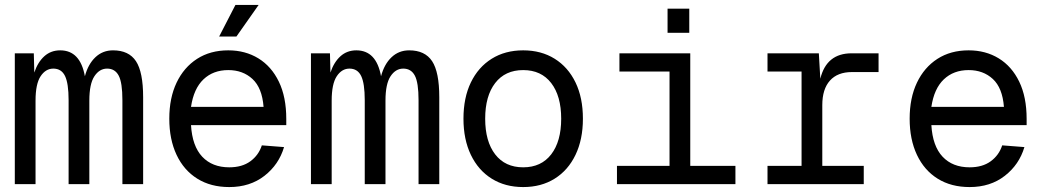

<svg xmlns="http://www.w3.org/2000/svg" viewBox="-20 -746 4240 778"><path d="M40 0V-530H117L119 -452Q133 -494 159.5 -518Q186 -542 224 -542Q305 -542 324 -437Q337 -486 366.5 -514Q396 -542 438 -542Q502 -542 531 -498Q560 -454 560 -352V0H476V-340Q476 -411 461 -439.5Q446 -468 414 -468Q383 -468 362.5 -437Q342 -406 342 -338V0H258V-340Q258 -408 243.5 -438Q229 -468 196 -468Q165 -468 144.5 -437Q124 -406 124 -338V0Z M909 12Q834 12 779.5 -22Q725 -56 695.5 -118.5Q666 -181 666 -265Q666 -349 695.5 -411Q725 -473 778.5 -507.5Q832 -542 905 -542Q974 -542 1027 -509.5Q1080 -477 1110 -415Q1140 -353 1140 -264V-239H754Q759 -154 799.5 -111Q840 -68 909 -68Q961 -68 994.5 -92.5Q1028 -117 1041 -157L1131 -150Q1110 -79 1051.5 -33.5Q993 12 909 12ZM754 -313H1048Q1042 -390 1003 -426Q964 -462 905 -462Q844 -462 804.5 -424.5Q765 -387 754 -313ZM868 -598 934 -726H1028L938 -598Z M1240 0V-530H1317L1319 -452Q1333 -494 1359.5 -518Q1386 -542 1424 -542Q1505 -542 1524 -437Q1537 -486 1566.5 -514Q1596 -542 1638 -542Q1702 -542 1731 -498Q1760 -454 1760 -352V0H1676V-340Q1676 -411 1661 -439.5Q1646 -468 1614 -468Q1583 -468 1562.5 -437Q1542 -406 1542 -338V0H1458V-340Q1458 -408 1443.5 -438Q1429 -468 1396 -468Q1365 -468 1344.5 -437Q1324 -406 1324 -338V0Z M2100 12Q2027 12 1972.5 -22Q1918 -56 1888 -118.5Q1858 -181 1858 -265Q1858 -350 1888 -412Q1918 -474 1972.5 -508Q2027 -542 2100 -542Q2173 -542 2227.5 -508Q2282 -474 2312 -412Q2342 -350 2342 -265Q2342 -181 2312 -118.5Q2282 -56 2227.5 -22Q2173 12 2100 12ZM2100 -68Q2173 -68 2213.5 -120.5Q2254 -173 2254 -265Q2254 -357 2213.5 -409.5Q2173 -462 2100 -462Q2027 -462 1986.5 -409.5Q1946 -357 1946 -265Q1946 -173 1986.5 -120.5Q2027 -68 2100 -68Z M2480 0V-74H2693V-456H2490V-530H2777V-74H2960V0ZM2685 -613V-711H2773V-613Z M3090 0V-74H3228V-456H3090V-530H3298L3304 -427Q3329 -530 3431 -530H3540V-454H3432Q3374 -454 3343 -419.5Q3312 -385 3312 -320V-74H3480V0Z M3909 12Q3834 12 3779.5 -22Q3725 -56 3695.5 -118.5Q3666 -181 3666 -265Q3666 -349 3695.5 -411Q3725 -473 3778.5 -507.5Q3832 -542 3905 -542Q3974 -542 4027 -509.5Q4080 -477 4110 -415Q4140 -353 4140 -264V-239H3754Q3759 -154 3799.5 -111Q3840 -68 3909 -68Q3961 -68 3994.5 -92.5Q4028 -117 4041 -157L4131 -150Q4110 -79 4051.5 -33.5Q3993 12 3909 12ZM3754 -313H4048Q4042 -390 4003 -426Q3964 -462 3905 -462Q3844 -462 3804.5 -424.5Q3765 -387 3754 -313Z"/></svg>

Font: Geist Mono
Style: Regular
Weight: 400
Monospace: yes
Designer: Basement.studio, Andrés Briganti, Mateo Zaragoza
Foundry: Basement.studio, Vercel, Andrés Briganti, Guido Ferreyra, Mateo Zaragoza
Version: Version 1.500; ttfautohint (v1.8.4.7-5d5b)